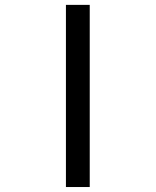

<svg xmlns="http://www.w3.org/2000/svg" viewBox="-20 -752 626 772"><path d="M340.8 0V-732.4H245.1V0Z"/></svg>

Font: CaskaydiaCove Nerd Font
Style: Regular
Weight: 400
Designer: Aaron Bell
Foundry: Saja Typeworks
Version: Version 2111.1;Nerd Fonts 2.3.3